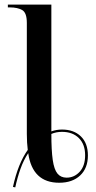

<svg xmlns="http://www.w3.org/2000/svg" viewBox="-20 -780 416 830"><path d="M36 28Q58 -73 100 -132Q98 -148 97 -164.5Q96 -181 96 -201V-681Q96 -725 76 -736.5Q56 -748 23 -748H14V-760H202V-212Q224 -220 248 -220Q299 -220 329.5 -190.5Q360 -161 360 -108Q360 -53 326.5 -21.5Q293 10 236 10Q120 10 102 -118Q82 -88 68.5 -50Q55 -12 46 30ZM268 -12Q301 -12 324.5 -37.5Q348 -63 348 -109Q348 -156 321 -183Q294 -210 248 -210Q223 -210 202 -201Q202 -130 208 -88.5Q214 -47 228.5 -29.5Q243 -12 268 -12Z"/></svg>

Font: Noto Serif Display SemiCondensed Medium
Style: Regular
Weight: 500
Width: 4
Designer: Monotype Design Team
Foundry: Monotype Imaging Inc.
Version: Version 2.009